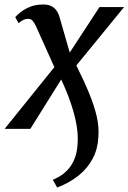

<svg xmlns="http://www.w3.org/2000/svg" viewBox="-42 -574 572 855"><path d="M118.5 -456.5Q112 -471 104.2 -480.5Q96.5 -490 84 -490Q70.5 -490 59.5 -484Q48.5 -478 41 -470.5L26 -497.5Q31.5 -505 48 -518.5Q64.5 -532 90.2 -543Q116 -554 150.5 -554Q170 -554 184.2 -547.8Q198.5 -541.5 208.2 -528.8Q218 -516 223.5 -496.5L268.5 -340L401 -542.5H510.5L298 -282.5Q332.5 -213.5 355.2 -158Q378 -102.5 388.8 -55.2Q399.5 -8 396 37.5Q393.5 89 371 132Q348.5 175 308.2 207.5Q268 240 212.5 261L193 226.5Q245.5 205.5 273.2 164.8Q301 124 303.5 65.5Q306.5 26 298.5 -19Q290.5 -64 273.5 -114.2Q256.5 -164.5 230.5 -220L93 0H-21.5L200 -275Z"/></svg>

Font: Merriweather 48pt Medium
Style: Italic
Weight: 500
Italic angle: -7.8°
Version: Version 2.101